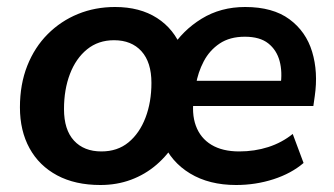

<svg xmlns="http://www.w3.org/2000/svg" viewBox="-20 -519 954 549"><path d="M267 10Q195 10 143.5 -17.5Q92 -45 64.5 -95Q37 -145 37 -212Q37 -278 58 -331Q79 -384 116.5 -421.5Q154 -459 203 -479Q252 -499 309 -499Q380 -499 429 -467.5Q478 -436 500 -379H469Q502 -432 556.5 -465.5Q611 -499 681 -499Q760 -499 807.5 -464Q855 -429 872.5 -371Q890 -313 880 -244L876 -216H511L521 -288H798L782 -273Q788 -313 779.5 -344.5Q771 -376 747 -395Q723 -414 680 -414Q637 -414 608 -394.5Q579 -375 562.5 -343.5Q546 -312 540 -276L535 -244Q527 -195 540 -159.5Q553 -124 584.5 -105Q616 -86 664 -86Q708 -86 747 -98.5Q786 -111 817 -136L848 -53Q813 -23 762 -6.5Q711 10 655 10Q578 10 523.5 -23Q469 -56 445 -114H483Q460 -76 427.5 -48Q395 -20 354.5 -5Q314 10 267 10ZM270 -86Q316 -86 347.5 -112Q379 -138 396 -182.5Q413 -227 413 -282Q413 -341 384.5 -372.5Q356 -404 306 -404Q261 -404 229 -378Q197 -352 180 -307.5Q163 -263 163 -207Q163 -148 191.5 -117Q220 -86 270 -86Z"/></svg>

Font: Nunito Sans 12pt
Style: Bold Italic
Weight: 700
Italic angle: -9°
Designer: Vernon Adams
Foundry: Vernon Adams
Version: Version 3.101;gftools[0.9.27]